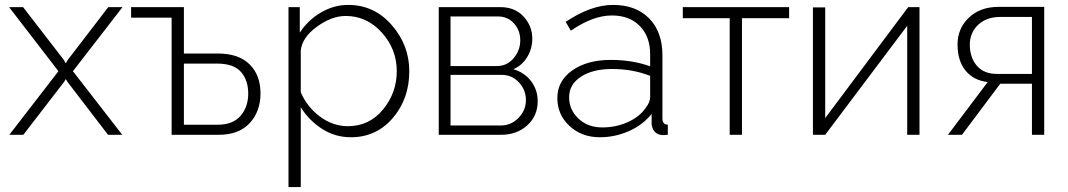

<svg xmlns="http://www.w3.org/2000/svg" viewBox="-20 -549 4351 782"><path d="M74 -520 240 -305 248 -291 256 -305 421 -520H479L277 -259L478 0H420L256 -214L248 -227L240 -214L75 0H18L218 -259L17 -520Z M679 0V-477H514V-520H729V-331H868Q952 -331 996.5 -287Q1041 -243 1041 -169Q1041 -95 997 -47.5Q953 0 871 0ZM729 -41H866Q929 -41 960 -77.5Q991 -114 991 -168Q991 -222 961.5 -256Q932 -290 864 -290H729Z M1205 -112V213H1155V-520H1201V-416Q1234 -467 1287 -498Q1340 -529 1398 -529Q1504 -529 1575.5 -447Q1647 -365 1647 -259Q1647 -147 1580 -68.5Q1513 10 1409 10Q1345 10 1292 -24Q1239 -58 1205 -112ZM1596 -259Q1596 -349 1535 -416.5Q1474 -484 1388 -484Q1331 -484 1271 -440.5Q1211 -397 1205 -344V-173Q1231 -113 1283.5 -74Q1336 -35 1397 -35Q1484 -35 1540 -103Q1596 -171 1596 -259Z M1767 0V-520H2018Q2077 -520 2112.5 -481.5Q2148 -443 2148 -392Q2148 -351 2127.5 -317Q2107 -283 2071 -267Q2116 -254 2143 -218.5Q2170 -183 2170 -137Q2170 -77 2127.5 -38.5Q2085 0 2021 0ZM1815 -280H2004Q2045 -280 2072 -312Q2099 -344 2099 -385Q2099 -425 2073.5 -453.5Q2048 -482 2008 -482H1815ZM1815 -38H2020Q2062 -38 2092 -69Q2122 -100 2122 -141Q2122 -183 2093.5 -213.5Q2065 -244 2024 -244H1815Z M2250 -150Q2250 -219 2310.5 -262Q2371 -305 2468 -305Q2555 -305 2628 -279V-328Q2628 -400 2586 -443Q2544 -486 2472 -486Q2395 -486 2305 -424L2284 -460Q2387 -529 2477 -529Q2570 -529 2624 -474Q2678 -419 2678 -324V-66Q2678 -42 2700 -41V0Q2678 2 2675 1Q2656 -1 2645.5 -14Q2635 -27 2634 -44V-85Q2598 -40 2541.5 -15Q2485 10 2423 10Q2349 10 2299.5 -36Q2250 -82 2250 -150ZM2608 -107Q2628 -132 2628 -154V-240Q2557 -268 2473 -268Q2394 -268 2346 -236.5Q2298 -205 2298 -153Q2298 -102 2336 -66Q2374 -30 2433 -30Q2488 -30 2535.5 -51Q2583 -72 2608 -107Z M2952 0V-475H2761V-520H3194V-475H3002V0Z M3291 0V-519H3341V-68L3679 -520H3725V0H3675V-444L3341 0Z M3841 0 4003 -215Q3946 -221 3913 -261Q3880 -301 3880 -368Q3880 -433 3926 -477Q3972 -521 4047 -521H4233V0H4183V-208H4054L3898 0ZM4040 -248H4183V-480H4054Q3998 -480 3964 -448Q3930 -416 3930 -367Q3930 -315 3958.5 -281.5Q3987 -248 4040 -248Z"/></svg>

Font: Raleway-v4020 Light
Style: Regular
Weight: 300
Designer: Matt McInerney, Pablo Impallari, Rodrigo Fuenzalida
Foundry: Matt McInerney, Pablo Impallari, Rodrigo Fuenzalida
Version: Version 4.020;PS 004.020;hotconv 1.0.88;makeotf.lib2.5.64775